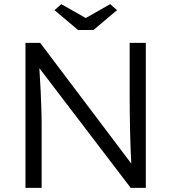

<svg xmlns="http://www.w3.org/2000/svg" viewBox="-20 -907 827 927"><path d="M103 0V-700H174L614 -117Q612 -148 610.5 -189.5Q609 -231 608 -276.5Q607 -322 606.5 -365Q606 -408 606 -443V-700H684V0H611L170 -578Q174 -519 176.5 -464.5Q179 -410 180 -370.5Q181 -331 181 -318V0ZM357 -762 243 -858 276 -887 394 -820 512 -887 545 -858 431 -762Z"/></svg>

Font: Lexend Light
Style: Regular
Weight: 300
Designer: Bonnie Shaver-Troup, Thomas Jockin
Foundry: Lexend
Version: Version 1.007; ttfautohint (v1.8.3)